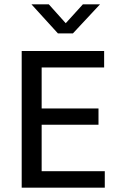

<svg xmlns="http://www.w3.org/2000/svg" viewBox="-20 -865 541 885"><path d="M80 -630H460V-554H172V-365H434V-290H172V-76H463V0H80ZM125 -845H205L283 -758L362 -845H441L316 -711H247Z"/></svg>

Font: Mukta Vaani
Style: Regular
Weight: 400
Designer: Noopur Datye, Girish Dalvi, Yashodeep Gholap, Pallavi Karambelkar
Foundry: Ek Type
Version: Version 2.538;PS 1.000;hotconv 16.6.51;makeotf.lib2.5.65220;